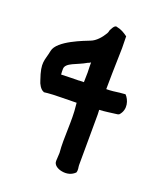

<svg xmlns="http://www.w3.org/2000/svg" viewBox="-134 -791 743 887"><g transform="rotate(20 238.0 -348.0)"><path d="M37 -496C27 -443 10 -435 39 -352C43 -336 56 -312 72 -307L73 -306L91 -308C112 -311 198 -311 232 -312C232 -309 233 -303 233 -300C242 -228 230 -141 237 -67C236 -55 236 -42 235 -30V-27C234 -8 254 5 276 9C302 14 325 7 341 -9C346 -23 341 -35 341 -45C341 -113 342 -173 342 -295L341 -317C368 -318 397 -323 423 -326C426 -326 432 -327 436 -330C466 -363 450 -407 431 -426H429C429 -426 407 -424 406 -424H405C382 -421 363 -418 339 -418L340 -496L343 -621C343 -639 342 -657 342 -676V-679L340 -680C325 -691 309 -701 287 -705C274 -711 262 -680 261 -679L260 -677V-676C259 -671 258 -667 255 -662C241 -638 219 -613 195 -604C171 -594 47 -550 37 -496ZM119 -437C119 -469 174 -477 217 -503C222 -505 226 -506 231 -510C231 -499 231 -482 232 -461C232 -447 231 -431 231 -413C210 -413 205 -412 205 -412C200 -412 139 -411 120 -410C119 -418 119 -427 119 -437ZM434 -327 436 -329Z"/></g></svg>

Font: Vapor
Style: Sbd
Weight: 600
Foundry: Cannot Into Space Fonts
Version: Version 0.179